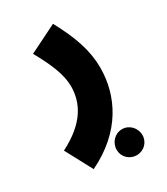

<svg xmlns="http://www.w3.org/2000/svg" viewBox="-205 -477 720 826"><g transform="rotate(-30 155.0 -64.0)"><path d="M35 230C210 146 278 4 278 -134C278 -218 251 -297 196 -399L57 -330C100 -253 129 -187 129 -128C129 -48 91 33 -36 97ZM226 271C262 271 290 243 290 208C290 172 262 142 226 142C190 142 162 172 162 208C162 243 190 271 226 271Z"/></g></svg>

Font: Noto Sans Arabic UI ExtraCondensed Extra
Style: Regular
Weight: 800
Width: 3
Designer: Nadine Chahine - Monotype Design Team
Foundry: Monotype Imaging Inc.
Version: Version 1.900